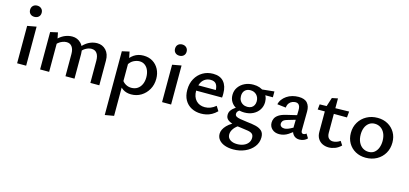

<svg xmlns="http://www.w3.org/2000/svg" viewBox="-74 -1195 4328 2033"><g transform="rotate(15 2090.0 -178.0)"><path d="M85 0V-410L184 -428V0ZM134 -522Q106 -522 88.5 -538.5Q71 -555 71 -583Q71 -611 88.5 -628Q106 -645 134 -645Q162 -645 180 -628Q198 -611 198 -583Q198 -555 180 -538.5Q162 -522 134 -522Z M888 0V-244Q888 -295 867.5 -323.5Q847 -352 807 -352Q776 -352 741.5 -332Q707 -312 687 -272L655 -297Q680 -340 711.5 -368.5Q743 -397 778.5 -411Q814 -425 851 -425Q909 -425 947.5 -384Q986 -343 986 -271V0ZM615 0V-244Q615 -295 594 -323.5Q573 -352 534 -352Q513 -352 489 -343Q465 -334 444.5 -316.5Q424 -299 410 -272L378 -297Q403 -340 435 -368.5Q467 -397 503.5 -411Q540 -425 578 -425Q635 -425 674.5 -384Q714 -343 714 -271V0ZM337 0V-410L418 -428L436 -337V0Z M1335 6Q1281 6 1242.5 -20Q1204 -46 1186 -94L1210 -125Q1229 -94 1257.5 -78Q1286 -62 1319 -62Q1358 -62 1386 -80.5Q1414 -99 1429.5 -132.5Q1445 -166 1445 -210Q1445 -251 1432 -284Q1419 -317 1393.5 -336.5Q1368 -356 1333 -356Q1303 -356 1269.5 -339.5Q1236 -323 1212 -281L1176 -303Q1210 -365 1254.5 -395Q1299 -425 1358 -425Q1417 -425 1460 -398.5Q1503 -372 1527 -326Q1551 -280 1551 -222Q1551 -156 1521.5 -104.5Q1492 -53 1443.5 -23.5Q1395 6 1335 6ZM1123 289V-410L1203 -428L1221 -339V272Z M1674 0V-410L1773 -428V0ZM1723 -522Q1695 -522 1677.5 -538.5Q1660 -555 1660 -583Q1660 -611 1677.5 -628Q1695 -645 1723 -645Q1751 -645 1769 -628Q1787 -611 1787 -583Q1787 -555 1769 -538.5Q1751 -522 1723 -522Z M2102 11Q2043 11 1996.5 -13.5Q1950 -38 1924 -84Q1898 -130 1898 -195Q1898 -265 1927.5 -318Q1957 -371 2007 -400.5Q2057 -430 2120 -430Q2198 -430 2237.5 -383.5Q2277 -337 2277 -257Q2277 -247 2277 -234.5Q2277 -222 2275 -211H2191V-259Q2191 -308 2173 -334.5Q2155 -361 2111 -361Q2075 -361 2047.5 -342.5Q2020 -324 2005.5 -289.5Q1991 -255 1991 -210Q1991 -142 2027.5 -103.5Q2064 -65 2123 -65Q2155 -65 2185 -76.5Q2215 -88 2243 -112L2275 -61Q2247 -33 2217.5 -17Q2188 -1 2159 5Q2130 11 2102 11ZM1948 -211 1959 -271H2263V-211Z M2530 289Q2478 289 2437 274.5Q2396 260 2372.5 232Q2349 204 2349 166Q2349 119 2393.5 72.5Q2438 26 2527 -8L2551 18Q2499 45 2474 78.5Q2449 112 2449 146Q2449 183 2478.5 203.5Q2508 224 2555 224Q2593 224 2624.5 211.5Q2656 199 2674.5 175Q2693 151 2693 120Q2693 91 2678 77Q2663 63 2630 57Q2597 51 2545 45Q2503 41 2464.5 31.5Q2426 22 2402.5 3Q2379 -16 2379 -50Q2379 -77 2393 -98Q2407 -119 2432 -136.5Q2457 -154 2491 -170L2518 -142Q2499 -134 2480.5 -119.5Q2462 -105 2462 -83Q2462 -66 2475.5 -56.5Q2489 -47 2519.5 -41.5Q2550 -36 2599 -30Q2651 -25 2693.5 -15Q2736 -5 2761.5 18.5Q2787 42 2787 89Q2787 147 2751.5 192.5Q2716 238 2657.5 263.5Q2599 289 2530 289ZM2543 -119Q2492 -119 2454 -138.5Q2416 -158 2395 -191Q2374 -224 2374 -267Q2374 -315 2399.5 -351.5Q2425 -388 2467 -408.5Q2509 -429 2562 -429Q2636 -429 2682 -388.5Q2728 -348 2728 -283Q2728 -236 2704.5 -199Q2681 -162 2639.5 -140.5Q2598 -119 2543 -119ZM2558 -185Q2583 -185 2601.5 -195Q2620 -205 2630 -224Q2640 -243 2640 -267Q2640 -310 2614 -337Q2588 -364 2546 -364Q2509 -364 2486.5 -341.5Q2464 -319 2464 -279Q2464 -251 2476 -230Q2488 -209 2509.5 -197Q2531 -185 2558 -185ZM2631 -353 2620 -399 2794 -417V-353Z M3179 7Q3137 7 3112 -23Q3087 -53 3088 -110L3092 -287Q3093 -315 3087 -332Q3081 -349 3069.5 -357Q3058 -365 3042 -365Q3024 -365 3004.5 -357.5Q2985 -350 2971 -331.5Q2957 -313 2954 -283L2859 -294Q2865 -323 2883 -347.5Q2901 -372 2928 -390.5Q2955 -409 2988.5 -418.5Q3022 -428 3058 -428Q3125 -428 3154.5 -393.5Q3184 -359 3183 -301L3181 -92Q3181 -77 3187.5 -69Q3194 -61 3204 -61Q3213 -61 3222 -64.5Q3231 -68 3237 -75L3266 -29Q3252 -13 3229.5 -3Q3207 7 3179 7ZM2958 7Q2910 7 2880 -20.5Q2850 -48 2850 -91Q2850 -116 2861 -138.5Q2872 -161 2900 -179.5Q2928 -198 2979 -210L3143 -249L3148 -203L3002 -160Q2968 -150 2957.5 -135.5Q2947 -121 2947 -106Q2947 -87 2960.5 -76Q2974 -65 2995 -65Q3022 -65 3058.5 -83.5Q3095 -102 3140 -129L3146 -95Q3102 -53 3056 -23Q3010 7 2958 7Z M3500 7Q3463 7 3432 -8Q3401 -23 3382.5 -53Q3364 -83 3364 -126V-398L3399 -507L3463 -520V-144Q3463 -104 3481 -85Q3499 -66 3528 -66Q3546 -66 3566.5 -72.5Q3587 -79 3607 -93L3635 -50Q3605 -20 3569.5 -6.5Q3534 7 3500 7ZM3607 -350 3286 -351 3292 -409 3613 -416Z M3907 11Q3844 11 3794.5 -16.5Q3745 -44 3717 -92.5Q3689 -141 3689 -203Q3689 -269 3720 -320.5Q3751 -372 3804 -401Q3857 -430 3924 -430Q3987 -430 4036 -402.5Q4085 -375 4113 -327Q4141 -279 4141 -217Q4141 -151 4111 -99.5Q4081 -48 4028 -18.5Q3975 11 3907 11ZM3921 -57Q3960 -57 3985.5 -78Q4011 -99 4023.5 -133Q4036 -167 4036 -206Q4036 -255 4019.5 -290Q4003 -325 3974.5 -343.5Q3946 -362 3910 -362Q3873 -362 3846.5 -341.5Q3820 -321 3807 -288Q3794 -255 3794 -214Q3794 -165 3811 -129.5Q3828 -94 3857 -75.5Q3886 -57 3921 -57Z"/></g></svg>

Font: Ysabeau SemiBold
Style: Regular
Weight: 600
Designer: Christian Thalmann (Catharsis Fonts)
Version: Version 2.000;gftools[0.9.27.dev2+g8671c4b]